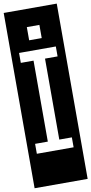

<svg xmlns="http://www.w3.org/2000/svg" viewBox="-131 -961 579 1219"><g transform="rotate(-10 159.0 -352.0)"><path d="M277 0V-64H196V-586H277V-650H40V-586H122V-64H40V0ZM-12 -917H330V213H-12ZM117 -718H198V-803H117Z"/></g></svg>

Font: Zilla Slab Regular Highlight
Style: Regular
Weight: 410
Designer: Typotheque Type Foundry
Foundry: Typotheque type foundry
Version: Version 1.0; 2017